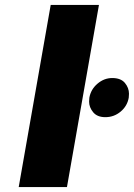

<svg xmlns="http://www.w3.org/2000/svg" viewBox="-20 -760 544 780"><path d="M186 -740H382L252 0H56ZM408 -284Q375 -284 358.5 -304Q342 -324 342 -347Q342 -355 343 -363Q349 -397 376 -420Q403 -443 436 -443Q471 -443 487.5 -423Q504 -403 504 -379Q504 -371 503 -363Q497 -329 470 -306.5Q443 -284 408 -284Z"/></svg>

Font: Fz Poppins ExtBd
Style: Italic
Weight: 800
Italic angle: -10°
Designer: Ninad Kale (Devanagari), Jonny Pinhorn (Latin)
Foundry: Indian Type Foundry
Version: Vit hóa bi Vntype.Com & FontZin.Com